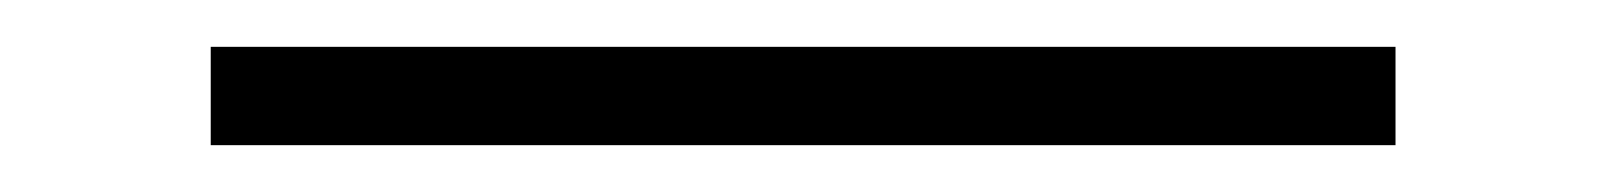

<svg xmlns="http://www.w3.org/2000/svg" viewBox="-20 16 686 82"><path d="M70 78V36H576V78Z"/></svg>

Font: Zen Kaku Gothic New
Style: Regular
Weight: 400
Designer: Yoshimichi Ohira
Foundry: Positype
Version: Version 1.001